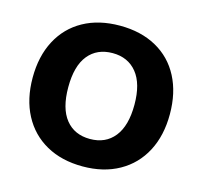

<svg xmlns="http://www.w3.org/2000/svg" viewBox="-104 -829 1005 953"><g transform="rotate(15 398.0 -352.5)"><path d="M46 -353Q46 -463 89 -544.5Q132 -626 211.5 -670Q291 -714 399 -714Q507 -714 586.5 -670Q666 -626 708.5 -544.5Q751 -463 751 -353Q751 -243 708 -161.5Q665 -80 585.5 -35.5Q506 9 399 9Q291 9 211.5 -35.5Q132 -80 89 -161.5Q46 -243 46 -353ZM569 -353Q569 -461 523.5 -517Q478 -573 399 -573Q319 -573 274 -517.5Q229 -462 229 -353Q229 -244 274 -188Q319 -132 399 -132Q479 -132 524 -188.5Q569 -245 569 -353Z"/></g></svg>

Font: wassup Sans
Style: Black
Weight: 900
Version: Version 2.001